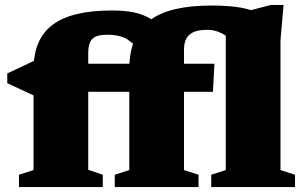

<svg xmlns="http://www.w3.org/2000/svg" viewBox="-20 -759 1242 779"><path d="M726.5 -69 785.5 -50V0H445.5V-50L504.5 -69V-476Q504.5 -545.5 524.8 -594.8Q545 -644 586 -675.2Q627 -706.5 689.5 -721.5Q752 -736.5 837 -736.5Q893.5 -736.5 935.8 -731.2Q978 -726 1013.5 -712.5L985.5 -714.5L1079.5 -739H1130.5L1118 -596V-69L1177 -50V0H837V-50L896 -69V-614Q882 -624 863 -631Q844 -638 819.5 -638Q788 -638 767.5 -629.8Q747 -621.5 736.8 -603.8Q726.5 -586 726.5 -557ZM397 0H57V-50L116 -69V-476Q116 -538 135 -583.2Q154 -628.5 193 -658Q232 -687.5 292.2 -702Q352.5 -716.5 435 -716.5Q482.5 -716.5 520.5 -709.2Q558.5 -702 590.8 -682.8Q623 -663.5 653 -627.5L551.5 -547Q530 -576.5 499.8 -597.2Q469.5 -618 415 -618Q386 -618 369 -610.8Q352 -603.5 345 -587Q338 -570.5 338 -543V-70L397 -50ZM850 -500.5 844 -386.5H218.5L116 -372L9.5 -421.5V-461L125 -515.5L239.5 -500.5Z"/></svg>

Font: Newsreader 9pt ExtraBold
Style: Regular
Weight: 800
Designer: Hugues Gentile
Foundry: Production Type
Version: Version 1.003